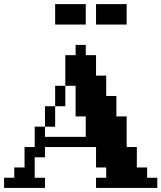

<svg xmlns="http://www.w3.org/2000/svg" viewBox="-20 -920 790 940"><path d="M450.2 -200.2H200.2V-149.9H149.9V-49.8H200.2V0H0V-49.8H49.8V-100.1H100.1V-200.2H149.9V-299.8H200.2V-399.9H250V-500H299.8V-649.9H350.1V-700.2H399.9V-649.9H450.2V-549.8H500V-450.2H549.8V-350.1H600.1V-200.2H649.9V-100.1H700.2V-49.8H750V0H450.2V-49.8H500V-100.1H450.2ZM200.2 -250H399.9V-350.1H350.1V-500H299.8V-399.9H250V-299.8H200.2ZM250 -799.8V-899.9H399.9V-799.8ZM450.2 -799.8V-899.9H600.1V-799.8Z"/></svg>

Font: Redaction 50
Style: Bold
Weight: 700
Designer: Jeremy Mickel / Forest Young
Foundry: MCKL
Version: Version 2.001;hotconv 1.0.113;makeotfexe 2.5.65598 DEVELOPME